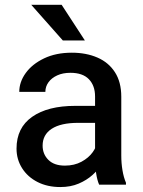

<svg xmlns="http://www.w3.org/2000/svg" viewBox="-20 -753 582 783"><path d="M367.7 -359.4Q367.7 -403.8 342.5 -429.9Q317.4 -456.1 267.1 -456.1Q236.3 -456.1 213.4 -445.6Q190.4 -435.1 177.7 -417.5Q165 -399.9 165 -378.4H58.6Q58.6 -418.9 85 -455.3Q111.3 -491.7 159.7 -514.9Q208 -538.1 272.9 -538.1Q331.5 -538.1 377.2 -518.3Q422.9 -498.5 448.7 -458.5Q474.6 -418.5 474.6 -358.4V-119.1Q474.6 -87.4 479.5 -58.3Q484.4 -29.3 493.7 -7.8V0H384.3Q376.5 -17.6 372.1 -45.7Q367.7 -73.7 367.7 -99.6ZM384.3 -252H298.8Q228 -252 190.9 -227.8Q153.8 -203.6 153.8 -159.2Q153.8 -124.5 177.2 -101.1Q200.7 -77.6 244.6 -77.6Q283.2 -77.6 312.5 -93.5Q341.8 -109.4 358.4 -132.8Q375 -156.2 376 -177.7L415 -128.9Q410.2 -108.4 395.8 -84.7Q381.3 -61 357.4 -39.6Q333.5 -18.1 300.8 -4.2Q268.1 9.8 226.1 9.8Q173.3 9.8 133.1 -10.7Q92.8 -31.2 70.1 -67.1Q47.4 -103 47.4 -147Q47.4 -231.9 111.1 -276.6Q174.8 -321.3 287.1 -321.3H384.3ZM326.2 -587.9H236.3L107.4 -733.4H231.4Z"/></svg>

Font: Heebo Medium
Style: Regular
Weight: 500
Designer: Oded Ezer
Foundry: Ezer Type House
Version: Version 3.100